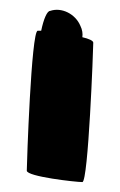

<svg xmlns="http://www.w3.org/2000/svg" viewBox="-20 -616 242 387"><path d="M34 -272C34 -260 133 -249 146 -249C158 -249 168 -518 168 -530C168 -534 159 -538 146 -541C147 -548 146 -556 142 -564C132 -588 104 -602 81 -594C75 -594 68 -578 63 -554H56C43 -554 34 -284 34 -272Z"/></svg>

Font: Ampere
Style: Regular
Weight: 400
Version: Version 1